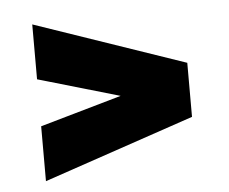

<svg xmlns="http://www.w3.org/2000/svg" viewBox="-37 -484 548 460"><g transform="rotate(-5 237.0 -253.5)"><path d="M56 -65V-197L252 -253L56 -310V-442L418 -318V-188Z"/></g></svg>

Font: Saira Condensed Black
Style: Regular
Weight: 900
Width: 3
Designer: Hector Gatti with collaboration of the Omnibus-Type team
Foundry: Omnibus-Type
Version: Version 1.101